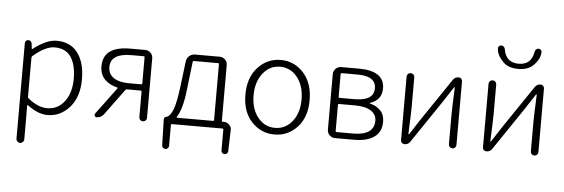

<svg xmlns="http://www.w3.org/2000/svg" viewBox="-59 -997 4215 1436"><g transform="rotate(5 2048.5 -279.0)"><path d="M99.6 211.9V-505.9Q99.6 -516.6 106.9 -523.4Q114.3 -530.3 124 -530.3Q133.8 -530.3 141.6 -523.4Q149.4 -516.6 150.4 -506.8L155.3 -465.8Q155.3 -464.8 156.2 -464.8Q157.2 -464.8 158.2 -465.8Q259.8 -543.9 335 -543.9Q439.5 -543.9 494.1 -471.2Q548.8 -398.4 548.8 -272.5Q548.8 -140.6 480.5 -62.5Q412.1 15.6 314.5 15.6Q243.2 15.6 163.1 -44.9Q161.1 -45.9 159.2 -44.9Q157.2 -43.9 157.2 -42L158.2 48.8V211.9Q158.2 223.6 149.4 232.4Q140.6 241.2 128.9 241.2Q117.2 241.2 108.4 232.4Q99.6 223.6 99.6 211.9ZM308.6 -35.2Q387.7 -35.2 437.5 -100.6Q487.3 -166 487.3 -272.5Q487.3 -375 448.2 -434.1Q409.2 -493.2 324.2 -493.2Q255.9 -493.2 163.1 -413.1Q158.2 -408.2 158.2 -401.4V-107.4Q158.2 -100.6 164.1 -95.7Q238.3 -35.2 308.6 -35.2Z M993.2 -274.4Q1001 -274.4 1001 -281.2V-477.5Q1001 -485.4 993.2 -485.4H901.4Q745.1 -485.4 745.1 -382.8Q745.1 -330.1 786.6 -302.2Q828.1 -274.4 901.4 -274.4ZM888.7 -533.2H1001Q1024.4 -533.2 1041.5 -516.1Q1058.6 -499 1058.6 -475.6V-29.3Q1058.6 -16.6 1050.3 -8.3Q1042 0 1029.8 0Q1017.6 0 1009.3 -8.3Q1001 -16.6 1001 -29.3V-220.7Q1001 -227.5 993.2 -227.5H890.6Q883.8 -227.5 878.9 -221.7L735.4 -26.4Q715.8 0 682.6 0Q671.9 0 668 -8.8Q666 -12.7 666 -16.6Q666 -21.5 668.9 -26.4L819.3 -228.5Q820.3 -230.5 819.3 -232.9Q818.4 -235.4 816.4 -235.4Q756.8 -249 721.2 -286.1Q685.5 -323.2 685.5 -383.8Q685.5 -533.2 888.7 -533.2Z M1370.1 -482.4Q1363.3 -482.4 1362.3 -474.6L1338.9 -275.4Q1322.3 -116.2 1279.3 -54.7Q1278.3 -52.7 1279.3 -50.8Q1280.3 -48.8 1282.2 -48.8H1551.8Q1559.6 -48.8 1559.6 -55.7V-474.6Q1559.6 -482.4 1551.8 -482.4ZM1618.2 -55.7Q1618.2 -48.8 1626 -48.8H1633.8Q1657.2 -48.8 1674.3 -31.7Q1691.4 -14.6 1690.4 8.8L1685.5 167Q1685.5 176.8 1678.2 184.1Q1670.9 191.4 1660.2 191.4Q1649.4 191.4 1642.1 184.1Q1634.8 176.8 1634.8 167V8.8Q1634.8 2 1627.9 2H1248Q1241.2 2 1241.2 8.8V166Q1241.2 176.8 1233.9 184.1Q1226.6 191.4 1215.8 191.4Q1205.1 191.4 1197.3 184.1Q1189.5 176.8 1189.5 166L1184.6 -13.7V-29.3Q1184.6 -37.1 1189.9 -43Q1195.3 -48.8 1204.1 -48.8Q1206.1 -48.8 1208 -49.8Q1234.4 -63.5 1252.9 -112.3Q1271.5 -161.1 1287.1 -284.2L1310.5 -474.6Q1313.5 -499 1332 -515.1Q1350.6 -531.2 1375 -531.2H1560.5Q1584 -531.2 1601.1 -514.6Q1618.2 -498 1618.2 -473.6Z M1776.4 -265.6Q1776.4 -394.5 1846.7 -470.7Q1917 -546.9 2018.1 -546.9Q2119.1 -546.9 2189 -470.7Q2258.8 -394.5 2258.8 -265.6Q2258.8 -137.7 2189 -62.5Q2119.1 12.7 2018.1 12.7Q1917 12.7 1846.7 -62.5Q1776.4 -137.7 1776.4 -265.6ZM1888.7 -101.1Q1939.5 -37.1 2018.1 -37.1Q2096.7 -37.1 2147.5 -101.1Q2198.2 -165 2198.2 -266.1Q2198.2 -367.2 2147.5 -431.6Q2096.7 -496.1 2018.1 -496.1Q1939.5 -496.1 1888.7 -431.6Q1837.9 -367.2 1837.9 -266.1Q1837.9 -165 1888.7 -101.1Z M2471.7 0Q2448.2 0 2431.2 -17.1Q2414.1 -34.2 2414.1 -57.6V-475.6Q2414.1 -499 2431.2 -516.1Q2448.2 -533.2 2471.7 -533.2H2609.4Q2699.2 -533.2 2748.5 -500.5Q2797.9 -467.8 2797.9 -401.4Q2797.9 -313.5 2710 -285.2Q2708 -285.2 2708 -283.2Q2708 -281.2 2710.9 -280.3Q2757.8 -269.5 2789.1 -237.8Q2820.3 -206.1 2820.3 -152.3Q2820.3 -76.2 2766.1 -38.1Q2711.9 0 2615.2 0ZM2472.7 -310.5Q2472.7 -302.7 2479.5 -302.7H2590.8Q2737.3 -302.7 2737.3 -396.5Q2737.3 -488.3 2599.6 -488.3H2479.5Q2472.7 -488.3 2472.7 -480.5ZM2472.7 -53.7Q2472.7 -45.9 2479.5 -45.9H2605.5Q2682.6 -45.9 2722.2 -73.7Q2761.7 -101.6 2761.7 -155.3Q2761.7 -203.1 2719.2 -230Q2676.8 -256.8 2597.7 -256.8H2479.5Q2472.7 -256.8 2472.7 -250Z M2994.1 0Q2982.4 0 2974.1 -7.8Q2965.8 -15.6 2965.8 -27.3V-504.9Q2965.8 -516.6 2974.1 -524.9Q2982.4 -533.2 2994.6 -533.2Q3006.8 -533.2 3015.1 -524.9Q3023.4 -516.6 3023.4 -504.9V-276.4Q3023.4 -240.2 3016.6 -78.1Q3016.6 -76.2 3019 -76.2Q3021.5 -76.2 3022.5 -78.1Q3033.2 -94.7 3059.6 -135.3Q3085.9 -175.8 3096.7 -192.4L3311.5 -509.8Q3327.1 -533.2 3354.5 -533.2Q3366.2 -533.2 3374 -524.9Q3381.8 -516.6 3381.8 -505.9V-28.3Q3381.8 -16.6 3373.5 -8.3Q3365.2 0 3353.5 0Q3341.8 0 3333.5 -8.3Q3325.2 -16.6 3325.2 -28.3V-255.9Q3325.2 -293 3332 -454.1Q3332 -457 3329.6 -457Q3327.1 -457 3326.2 -455.1Q3310.5 -431.6 3252 -341.8L3036.1 -22.5Q3021.5 0 2994.1 0Z M3609.4 0Q3597.7 0 3589.4 -7.8Q3581.1 -15.6 3581.1 -27.3V-504.9Q3581.1 -516.6 3589.4 -524.9Q3597.7 -533.2 3609.9 -533.2Q3622.1 -533.2 3630.4 -524.9Q3638.7 -516.6 3638.7 -504.9V-276.4Q3638.7 -240.2 3631.8 -78.1Q3631.8 -76.2 3634.3 -76.2Q3636.7 -76.2 3637.7 -78.1Q3648.4 -94.7 3674.8 -135.3Q3701.2 -175.8 3711.9 -192.4L3926.8 -509.8Q3942.4 -533.2 3969.7 -533.2Q3981.4 -533.2 3989.3 -524.9Q3997.1 -516.6 3997.1 -505.9V-28.3Q3997.1 -16.6 3988.8 -8.3Q3980.5 0 3968.8 0Q3957 0 3948.7 -8.3Q3940.4 -16.6 3940.4 -28.3V-255.9Q3940.4 -293 3947.3 -454.1Q3947.3 -457 3944.8 -457Q3942.4 -457 3941.4 -455.1Q3925.8 -431.6 3867.2 -341.8L3651.4 -22.5Q3636.7 0 3609.4 0ZM3791 -634.8Q3716.8 -634.8 3678.7 -674.8Q3627.9 -724.6 3627.9 -777.3Q3627.9 -785.2 3633.8 -791Q3640.6 -798.8 3651.4 -798.8Q3662.1 -798.8 3669.9 -791.5Q3677.7 -784.2 3679.7 -773.4Q3695.3 -673.8 3791.5 -673.8Q3887.7 -673.8 3903.3 -773.4Q3905.3 -784.2 3913.1 -791.5Q3920.9 -798.8 3931.6 -798.8Q3942.4 -798.8 3949.2 -791Q3955.1 -785.2 3955.1 -777.3Q3955.1 -724.6 3905.3 -674.8Q3866.2 -634.8 3791 -634.8Z"/></g></svg>

Font: Gen Jyuu Gothic P Light
Style: Regular
Weight: 200
Designer: [Source Han Sans]
Ryoko NISHIZUKA  (kana & ideographs); Paul D. Hunt (Latin, Greek & Cyrillic); Wenlong ZHANG  (bopomofo
Version: Version 1.002.20150607